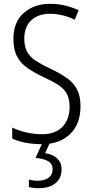

<svg xmlns="http://www.w3.org/2000/svg" viewBox="-20 -744 485 1004"><path d="M401 -189Q401 -95 346 -42.5Q291 10 200 10Q110 10 44 -19V-77Q76 -61 117.5 -51.5Q159 -42 200 -42Q269 -42 306.5 -81Q344 -120 344 -185Q344 -227 329.5 -253.5Q315 -280 284.5 -300Q254 -320 205 -342Q159 -364 124 -388Q89 -412 69.5 -448Q50 -484 50 -541Q50 -628 104 -676Q158 -724 242 -724Q285 -724 323 -714.5Q361 -705 391 -690L371 -641Q338 -657 305 -664.5Q272 -672 242 -672Q179 -672 143 -637.5Q107 -603 107 -543Q107 -499 122.5 -472Q138 -445 168 -425.5Q198 -406 241 -386Q292 -362 328 -337Q364 -312 382.5 -277Q401 -242 401 -189ZM302 141Q302 188 270 214Q238 240 183 240Q152 240 131 234V195Q152 201 179 201Q213 201 234 185.5Q255 170 255 142Q255 112 231 98.5Q207 85 166 82L203 0H242L216 57Q257 63 279.5 85Q302 107 302 141Z"/></svg>

Font: Noto Sans Myanmar UI Condensed Light
Style: Regular
Weight: 300
Width: 3
Designer: Monotype Design Team
Foundry: Monotype Imaging Inc.
Version: Version 2.103; ttfautohint (v1.8.4.7-5d5b)